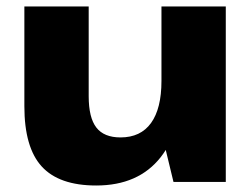

<svg xmlns="http://www.w3.org/2000/svg" viewBox="-20 -560 777 591"><path d="M253 -264Q253 -198 276.5 -167.5Q300 -137 351 -137Q413 -137 445 -181.5Q477 -226 477 -311L543 -400V-328Q543 -163 474.5 -76Q406 11 276 11Q162 11 108.5 -47.5Q55 -106 55 -233V-540H253ZM675 0H514L477 -153V-540H675Z"/></svg>

Font: Pathway Extreme ExtraBold
Style: Regular
Weight: 800
Designer: Eduardo Rodriguez Tunni
Foundry: Eduardo Rodriguez Tunni
Version: Version 1.001;gftools[0.9.26]